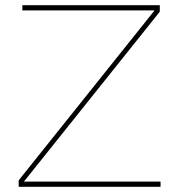

<svg xmlns="http://www.w3.org/2000/svg" viewBox="-20 -719 690 739"><path d="M66 -699V-679H575L52 -25V0H598V-20H72L595 -674V-699Z"/></svg>

Font: Montserrat Thin
Style: Regular
Weight: 250
Designer: Julieta Ulanovsky
Foundry: Julieta Ulanovsky
Version: Version 4.000